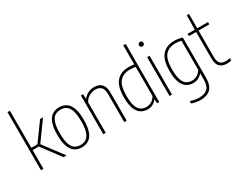

<svg xmlns="http://www.w3.org/2000/svg" viewBox="-105 -1446 2929 2314"><g transform="rotate(-30 1360.0 -289.0)"><path d="M72 0V-808H106V-292H191.5L371 -540H412L221.5 -276L428 0H386L192 -260H106V0Z M639 9Q584 9 542.5 -18.2Q501 -45.5 478 -106.8Q455 -168 455 -270Q455 -372 477.8 -433Q500.5 -494 541.8 -521Q583 -548 639 -548Q694 -548 735.5 -521Q777 -494 800 -433Q823 -372 823 -270Q823 -168 800.2 -106.8Q777.5 -45.5 736.2 -18.2Q695 9 639 9ZM639 -24Q684 -24 717.2 -45.8Q750.5 -67.5 768.8 -120.8Q787 -174 787 -268Q787 -364 768.8 -417.8Q750.5 -471.5 717.2 -493.2Q684 -515 639 -515Q594 -515 560.8 -493.5Q527.5 -472 509.2 -419Q491 -366 491 -272Q491 -176 509.2 -122Q527.5 -68 560.8 -46Q594 -24 639 -24Z M939 0V-540H969L972 -478H976Q1004 -511 1042 -529.5Q1080 -548 1124 -548Q1164 -548 1196 -533.5Q1228 -519 1246.5 -484Q1265 -449 1265 -388V0H1231V-387Q1231 -460 1201 -487.5Q1171 -515 1122 -515Q1099 -515 1071.5 -506.8Q1044 -498.5 1017.8 -478.8Q991.5 -459 973 -425V0Z M1555 9Q1507 9 1466.2 -14.8Q1425.5 -38.5 1400.8 -96.8Q1376 -155 1376 -259Q1376 -411.5 1436.2 -479.8Q1496.5 -548 1606 -548Q1624 -548 1644.5 -546.8Q1665 -545.5 1683 -543V-808H1717V0H1687L1684 -53H1680Q1662 -28.5 1630 -9.8Q1598 9 1555 9ZM1556 -24Q1593 -24 1628.2 -44.2Q1663.5 -64.5 1683 -104V-508Q1668 -511 1646 -513Q1624 -515 1605 -515Q1512 -515 1462 -457.8Q1412 -400.5 1412 -263Q1412 -165.5 1431.2 -114Q1450.5 -62.5 1483.2 -43.2Q1516 -24 1556 -24Z M1861 0V-540H1895V0ZM1878 -680Q1864.5 -680 1855.8 -688.5Q1847 -697 1847 -711Q1847 -725.5 1855.8 -734.2Q1864.5 -743 1878 -743Q1891.5 -743 1900.2 -734.2Q1909 -725.5 1909 -711Q1909 -697 1900.2 -688.5Q1891.5 -680 1878 -680Z M2163 230Q2133 230 2099.8 224.2Q2066.5 218.5 2041 208V174Q2074 186 2104.2 191.5Q2134.5 197 2163 197Q2239.5 197 2278.8 158.8Q2318 120.5 2318 23V-50H2315Q2297 -27.5 2264.8 -9.2Q2232.5 9 2188 9Q2141 9 2100.8 -14.8Q2060.5 -38.5 2035.8 -96.8Q2011 -155 2011 -259Q2011 -411.5 2071.2 -479.8Q2131.5 -548 2238 -548Q2266.5 -548 2298.8 -542.8Q2331 -537.5 2352 -530V21Q2352 135 2303.8 182.5Q2255.5 230 2163 230ZM2190 -24Q2227.5 -24 2263 -44Q2298.5 -64 2318 -102V-505Q2303 -509 2280.8 -512Q2258.5 -515 2238 -515Q2146.5 -515 2096.8 -457.8Q2047 -400.5 2047 -263Q2047 -165.5 2066.2 -114Q2085.5 -62.5 2118 -43.2Q2150.5 -24 2190 -24Z M2658 9Q2596 9 2560 -25Q2524 -59 2524 -139V-508H2424V-540H2524L2528 -740H2558V-540H2708V-508H2558V-145Q2558 -77 2583.5 -50.5Q2609 -24 2660 -24Q2686 -24 2718 -32V2Q2704.5 5 2688.5 7Q2672.5 9 2658 9Z"/></g></svg>

Font: Encode Sans Condensed Thin
Style: Regular
Weight: 100
Width: 3
Designer: Multiple Designers
Foundry: Impallari Type
Version: Version 3.000; ttfautohint (v1.8.3) -l 8 -r 50 -G 200 -x 14 